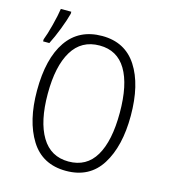

<svg xmlns="http://www.w3.org/2000/svg" viewBox="-119 -903 905 1010"><g transform="rotate(15 334.0 -398.0)"><path d="M333 10Q204 10 140.5 -92Q77 -194 77 -359Q77 -534 143 -629.5Q209 -725 335 -725Q460 -725 524 -626Q588 -527 588 -358Q588 -192 524.5 -91Q461 10 333 10ZM333 -41Q431 -41 479.5 -123Q528 -205 528 -358Q528 -511 479.5 -592Q431 -673 335 -673Q236 -673 186 -590.5Q136 -508 136 -358Q136 -207 186 -124Q236 -41 333 -41ZM41 -628Q53 -658 67.5 -714Q82 -770 87 -806H144V-795Q134 -757 114.5 -706.5Q95 -656 75 -617H41Z"/></g></svg>

Font: Noto Sans Display Light Narrow
Style: Regular
Weight: 300
Width: 4
Designer: Monotype Design team
Foundry: Monotype Imaging Inc.
Version: Version 1.000